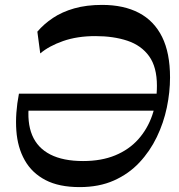

<svg xmlns="http://www.w3.org/2000/svg" viewBox="-20 -761 740 792"><path d="M308.6 10.8Q223.2 10.8 167.6 -18.3Q111.9 -47.3 82.2 -99.8Q52.4 -152.2 47.4 -222.4Q42.3 -292.7 58.1 -374.6H648.2L635.9 -304.6H74.3L99.7 -332.9Q90.8 -256.2 112.7 -203.4Q134.7 -150.7 187.6 -123.7Q240.4 -96.7 322.7 -96.7Q398.3 -96.7 455.3 -120.2Q512.3 -143.8 550.4 -186.4Q588.4 -229.1 607.9 -285.4Q627.3 -341.7 627.3 -407.1Q627.3 -484.3 595.2 -529Q563 -573.7 505.7 -592.9Q448.4 -612.1 373.2 -612.1Q298.6 -612.1 240.3 -591.7Q182.1 -571.3 146 -540.6L134.1 -630.4Q160.9 -661.9 198.3 -686.9Q235.8 -712 286.3 -726.4Q336.8 -740.8 401.1 -740.8Q490.4 -740.8 553.1 -707.9Q615.7 -675 648.6 -608.8Q681.4 -542.6 681.4 -441.3Q681.4 -381 668.2 -317.6Q655 -254.2 626.8 -195.7Q598.6 -137.1 554.8 -90.4Q511.1 -43.7 449.8 -16.4Q388.6 10.8 308.6 10.8Z"/></svg>

Font: Savate ExtraLight
Style: Italic
Weight: 200
Italic angle: -11°
Designer: Max Esnée
Foundry: Plomb Type
Version: Version 2.000